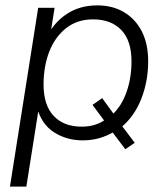

<svg xmlns="http://www.w3.org/2000/svg" viewBox="-20 -514 623 714"><path d="M17 180 122 -485H183L166 -377H154Q181 -431 229 -462.5Q277 -494 342 -494Q399 -494 441.5 -468.5Q484 -443 507.5 -397Q531 -351 531 -286Q531 -211 505 -145.5Q479 -80 430 -40L432 -48L481 17L446 41L397 -24H404Q379 -9 350 -0.5Q321 8 288 8Q228 8 181 -22Q134 -52 117 -116L125 -117L78 180ZM284 -43Q311 -43 333 -50Q355 -57 373 -70L370 -62L324 -124L360 -149L406 -86L398 -88Q433 -121 451 -173Q469 -225 469 -286Q469 -363 431 -402.5Q393 -442 326 -442Q267 -442 225.5 -409Q184 -376 163 -321.5Q142 -267 142 -200Q142 -123 179.5 -83Q217 -43 284 -43Z"/></svg>

Font: Nunito Sans 12pt Light
Style: Italic
Weight: 300
Italic angle: -9°
Designer: Vernon Adams
Foundry: Vernon Adams
Version: Version 3.101;gftools[0.9.27]